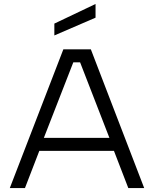

<svg xmlns="http://www.w3.org/2000/svg" viewBox="-20 -949 777 969"><path d="M299.7 -700H438.5L707.7 0H627.5L555.1 -187.6H178.4L106 0H29.5ZM532.2 -253.1 384.2 -634.5H350L201.3 -253.1ZM254.3 -829.9 462.2 -928.9V-859.8L254.3 -770.1Z"/></svg>

Font: AF Albert Sans Medium
Style: Regular
Weight: 500
Designer: Andreas Rasmussen
Foundry: a.Foundry
Version: Version 1.300;Glyphs 3.2 (3231)